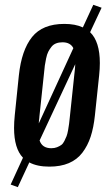

<svg xmlns="http://www.w3.org/2000/svg" viewBox="-20 -686 461 800"><path d="M141.6 -171.9 285.6 -485.4Q279.8 -497.1 268.6 -503.4Q257.3 -509.8 240.2 -509.8Q225.1 -509.8 213.4 -505.1Q201.7 -500.5 193.8 -490.2Q186 -480 180.9 -470Q175.8 -460 172.1 -442.4Q168.5 -424.8 166.7 -412.4Q165 -399.9 163.1 -378.4L144 -198.7Q144 -196.3 143.8 -194.8Q143.6 -193.4 143.3 -190.9Q143.1 -188.5 142.8 -187Q142.6 -185.5 142.3 -183.3Q142.1 -181.2 142.1 -179.4Q142.1 -177.7 141.8 -175.8Q141.6 -173.8 141.6 -171.9ZM193.8 -68.4Q207 -68.4 217.5 -72.5Q228 -76.7 235.4 -82Q242.7 -87.4 248.3 -98.6Q253.9 -109.9 257.3 -118.4Q260.7 -127 263.7 -143.6Q266.6 -160.2 267.8 -169.9Q269 -179.7 271 -198.7L290 -378.4Q290.5 -382.8 290.8 -385.5Q291 -388.2 291.5 -392.1Q292 -396 292.2 -398.9Q292.5 -401.9 292.7 -405.5Q293 -409.2 293.2 -412.4Q293.5 -415.5 293.5 -418.5L145 -100.6Q155.8 -68.4 193.8 -68.4ZM54.2 93.8 24.4 83 75.7 -28.8Q38.6 -67.4 38.6 -152.8Q38.6 -177.2 41.5 -205.6L58.6 -372.1Q69.8 -477.1 113.5 -531.7Q157.2 -586.4 248 -586.4Q293.9 -586.4 325.2 -571.8L368.7 -666L403.3 -653.8L355.5 -551.8Q396 -512.7 396 -423.3Q396 -399.4 393.1 -372.1L375.5 -205.6Q370.1 -154.3 357.7 -116.5Q345.2 -78.6 323.2 -49.8Q301.3 -21 266.8 -6.3Q232.4 8.3 185.5 8.3Q134.8 8.3 102.1 -9.3Z"/></svg>

Font: Oswald
Style: Regular
Weight: 400
Designer: Vernon Adams
Foundry: Vernon Adams
Version: 3.0; ttfautohint (v0.94.23-7a4d-dirty) -l 8 -r 50 -G 200 -x 